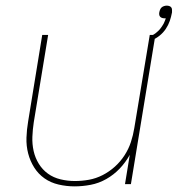

<svg xmlns="http://www.w3.org/2000/svg" viewBox="-20 -654 640 682"><path d="M245 8Q216 8 188 1.5Q160 -5 138 -20.5Q116 -36 101.5 -59Q87 -82 80 -109Q73 -136 74 -165Q75 -194 80 -223L130 -530H151L100 -220Q96 -194 95 -168Q94 -142 99.5 -117.5Q105 -93 118 -72Q131 -51 150.5 -37Q170 -23 195 -17Q220 -11 246 -11Q271 -11 296 -15.5Q321 -20 344.5 -32Q368 -44 388 -62Q408 -80 422.5 -102.5Q437 -125 445 -149.5Q453 -174 457 -199L512 -530H532L445 0H424L441 -104Q426 -77 405 -55Q384 -33 357.5 -18Q331 -3 302 2.5Q273 8 245 8ZM519 -511 516 -517 514 -521 513 -525Q516 -526 519.5 -528Q523 -530 526 -531.5Q529 -533 532 -535.5Q535 -538 538 -540.5Q541 -543 543.5 -545.5Q546 -548 548.5 -551Q551 -554 553 -557Q555 -560 557 -563Q559 -566 561 -569.5Q563 -573 564 -576Q565 -579 567 -583.5Q569 -588 569 -589Q568 -589 566.5 -589Q565 -589 564 -589Q559 -589 555 -590.5Q551 -592 548.5 -595Q546 -598 545.5 -602.5Q545 -607 546 -611Q546 -611 546 -611Q546 -611 546 -611Q547 -616 549 -620.5Q551 -625 554.5 -628Q558 -631 563 -632.5Q568 -634 572 -634Q572 -634 572 -634Q572 -634 572 -634Q577 -634 581.5 -632.5Q586 -631 588.5 -627.5Q591 -624 591 -619Q591 -614 591 -610Q588 -594 583 -579.5Q578 -565 569 -551.5Q560 -538 547 -527.5Q534 -517 519 -511Z"/></svg>

Font: Iosevka Curly ThExObl
Style: Regular
Weight: 100
Width: 7
Italic angle: -9°
Monospace: yes
Designer: Belleve Invis
Foundry: Belleve Invis
Version: Version 11.1.0; ttfautohint (v1.8.3)